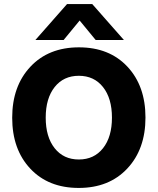

<svg xmlns="http://www.w3.org/2000/svg" viewBox="-20 -918 776 945"><path d="M293 -721H154L310 -898H434L590 -721H451L372 -817ZM249 -489.5Q205 -434 205 -339Q205 -244 249 -188.5Q293 -133 368 -133Q443 -133 487 -188.5Q531 -244 531 -339Q531 -434 487 -489.5Q443 -545 368 -545Q293 -545 249 -489.5ZM368.5 -685Q518 -685 607 -590Q696 -495 696 -339.5Q696 -184 606.5 -88.5Q517 7 367.5 7Q218 7 129 -88Q40 -183 40 -338.5Q40 -494 129.5 -589.5Q219 -685 368.5 -685Z"/></svg>

Font: Hind Colombo
Style: Bold
Weight: 700
Designer: Jyotish Sonowal, Aditi Pimprikar
Foundry: Indian Type Foundry
Version: Version 1.000;PS 1.0;hotconv 1.0.86;makeotf.lib2.5.63406; tt